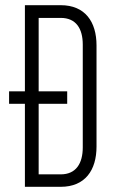

<svg xmlns="http://www.w3.org/2000/svg" viewBox="-20 -720 436 740"><path d="M76 -700V-368H15V-320H76V0H214C308 0 352 -64 352 -155V-545C352 -636 308 -700 214 -700ZM129 -651H214C273 -651 299 -610 299 -548V-152C299 -90 273 -48 214 -48H129V-320H239V-368H129Z"/></svg>

Font: Modon Arabic
Style: Regular
Weight: 400
Designer: Ahmedzaza
Foundry: Ahmedzaza
Version: Version 2.010